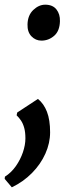

<svg xmlns="http://www.w3.org/2000/svg" viewBox="-46 -548 300 820"><path d="M4.5 252 -26 216 -25 206.5Q2 189.5 21.5 161.8Q41 134 51.8 102.5Q62.5 71 62.5 43Q62.5 17 57.5 -1.5Q52.5 -20 43.8 -33Q35 -46 25 -55.5L27.5 -67.5L116 -125.5Q141 -105.5 154.5 -70.8Q168 -36 168 17Q168 63 147.8 108.2Q127.5 153.5 90.5 191Q53.5 228.5 4.5 252ZM71.5 -444Q72.5 -483 96.2 -505.5Q120 -528 147 -528Q179 -528 195 -507.8Q211 -487.5 210 -457.5Q209 -415.5 185.2 -395Q161.5 -374.5 131 -374.5Q106 -374.5 88.2 -393Q70.5 -411.5 71.5 -444Z"/></svg>

Font: Merriweather 24pt SemiCondensed
Style: Bold Italic
Weight: 700
Width: 4
Italic angle: -7.8°
Designer: Eben Sorkin
Foundry: Eben Sorkin
Version: Version 2.101